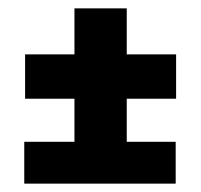

<svg xmlns="http://www.w3.org/2000/svg" viewBox="-20 -586 480 459"><path d="M40 -350H158V-247H38V-147H400V-247H283V-350H401V-456H283V-566H158V-456H40Z"/></svg>

Font: Advent Pro Expanded
Style: Bold
Weight: 700
Width: 7
Designer: VivaRado, Andreas Kalpakidis
Foundry: VivaRado, Andreas Kalpakidis
Version: Version 3.000